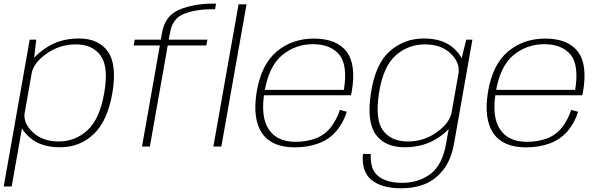

<svg xmlns="http://www.w3.org/2000/svg" viewBox="-56 -809 3306 1060"><path d="M-35.5 220.5H8.5L130.5 -470L144 -590H108ZM275 4Q384.5 4 461 -68.2Q537.5 -140.5 564.5 -296Q590.5 -452.5 539.5 -524.5Q488.5 -596.5 379 -596.5Q274 -596.5 195 -543Q116 -489.5 107.5 -440.5L118 -401Q128 -461.5 201 -512.8Q274 -564 362.5 -564Q454.5 -564 499.5 -502.2Q544.5 -440.5 519.5 -296Q494.5 -151.5 426.8 -89.8Q359 -28 268 -28Q178.5 -28 124 -79.8Q69.5 -131.5 80.5 -192L56.5 -152Q47 -103 108.5 -49.5Q170 4 275 4Z M728 0H771.5L870 -558H1083L1089 -590H875.5L883 -629.5Q896.5 -708.5 961.5 -733.2Q1026.5 -758 1114.5 -758H1131.5L1136.5 -789H1120.5Q1014 -789 934.8 -756Q855.5 -723 839 -630L831.5 -590H687.5L682 -558H826.5ZM1122 0H1166L1305 -785H1261Z M1571 4.5 1576.5 -26Q1473 -26 1428 -94.5Q1382 -162.5 1403.5 -297.5Q1426.5 -441 1500.5 -503.5Q1574.5 -565 1671.5 -565Q1771 -565 1819 -505Q1864 -446.5 1842.5 -313H1399L1393.5 -283H1881.5Q1884 -292 1885.5 -300.5Q1912 -453 1857 -524.5Q1801.5 -596 1677 -596Q1556.5 -596 1471 -524Q1385.5 -452 1360.5 -298Q1337.5 -151.5 1391 -73Q1444.5 4.5 1571 4.5ZM1576.5 -26 1571 4.5Q1644 4.5 1703 -17.5Q1761.5 -39 1801.5 -86Q1840.5 -132.5 1858.5 -192L1820.5 -202.5Q1804 -151 1771.5 -107.5Q1738 -64.5 1687.5 -45Q1635.5 -26 1576.5 -26Z M2158 230.5Q2233 230.5 2291 206.5Q2349 182.5 2392 127.5Q2435 72.5 2451 -18L2552 -590H2518L2483.5 -449.5L2406.5 -14.5Q2386.5 100.5 2321.8 150.5Q2257 200.5 2163 200.5Q2106 200.5 2065.2 183Q2024.5 165.5 2006.5 132Q1988.5 98.5 1991 41H1947.5Q1939.5 141.5 1996.8 186Q2054 230.5 2158 230.5ZM2178.5 4Q2284 4 2362.2 -48Q2440.5 -100 2449.5 -150.5L2438 -192Q2428 -131.5 2356.8 -79.8Q2285.5 -28 2195.5 -28Q2104 -28 2058.8 -88.5Q2013.5 -149 2036.5 -296Q2060 -443.5 2129.2 -503.8Q2198.5 -564 2290 -564Q2380 -564 2432.8 -512.8Q2485.5 -461.5 2475 -401L2500 -439Q2508.5 -488 2449.2 -542.2Q2390 -596.5 2284 -596.5Q2175 -596.5 2095.5 -526Q2016 -455.5 1992 -296Q1967.5 -137.5 2018.2 -66.8Q2069 4 2178.5 4Z M2848 4.5 2853.5 -26Q2750 -26 2705 -94.5Q2659 -162.5 2680.5 -297.5Q2703.5 -441 2777.5 -503.5Q2851.5 -565 2948.5 -565Q3048 -565 3096 -505Q3141 -446.5 3119.5 -313H2676L2670.5 -283H3158.5Q3161 -292 3162.5 -300.5Q3189 -453 3134 -524.5Q3078.5 -596 2954 -596Q2833.5 -596 2748 -524Q2662.5 -452 2637.5 -298Q2614.5 -151.5 2668 -73Q2721.5 4.5 2848 4.5ZM2853.5 -26 2848 4.5Q2921 4.5 2980 -17.5Q3038.5 -39 3078.5 -86Q3117.5 -132.5 3135.5 -192L3097.5 -202.5Q3081 -151 3048.5 -107.5Q3015 -64.5 2964.5 -45Q2912.5 -26 2853.5 -26Z"/></svg>

Font: Anybody SemiExpanded ExtraLight
Style: Italic
Weight: 250
Width: 6
Italic angle: -10°
Version: Version 1.113;gftools[0.9.25]